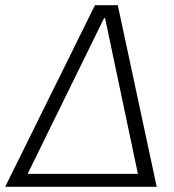

<svg xmlns="http://www.w3.org/2000/svg" viewBox="-49 -720 671 740"><path d="M317 -700H405L555 0H493L356 -650H352L33 0H-29ZM40 -50H500L493 0H33Z"/></svg>

Font: Pathway Extreme 8pt Thin
Style: Italic
Weight: 100
Italic angle: -8°
Designer: Eduardo Rodriguez Tunni
Foundry: Eduardo Rodriguez Tunni
Version: Version 1.000